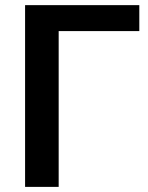

<svg xmlns="http://www.w3.org/2000/svg" viewBox="-20 -731 577 751"><path d="M78.1 0H209.5V-609.4H524.9V-710.9H78.1Z"/></svg>

Font: Roboto Flex
Style: wght 600 wdth 100 opsz 14.0 GRAD 0.00 slnt 0.00 XTRA 468 XOPQ 96 YOPQ 79 YTLC 514 YTUC 712 YTAS 750 YTDE -203.00 YTFI 738
Weight: 600
Designer: Berlow after Robertson
Foundry: Google
Version: Version 3.100